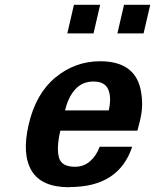

<svg xmlns="http://www.w3.org/2000/svg" viewBox="-20 -770 650 805"><path d="M582 -629.9H472.2L500 -750H609.9ZM372.1 -629.9H262.2L290 -750H399.9ZM272.9 14.2 271 15.1Q153.8 15.1 112.5 -54.2Q71.3 -123.5 100.1 -247.1Q129.9 -377 211.9 -444.8Q294.4 -513.2 399.9 -513.2Q551.3 -513.2 571.8 -382.8Q576.7 -353 575.7 -324.2Q574.7 -295.4 565.9 -259.8L556.2 -222.2H232.9Q216.3 -150.4 227.1 -109.9Q237.3 -70.8 294.9 -70.8Q331.1 -70.8 357.7 -94Q384.3 -117.2 397.9 -154.8H534.2Q478.5 14.2 272.9 14.2ZM436 -307.1Q448.2 -361.8 433.8 -395Q419.4 -428.2 372.1 -428.2Q324.7 -428.2 294.9 -394.8Q265.1 -361.3 252.9 -307.1Z"/></svg>

Font: Perun
Style: Bold Italic
Weight: 700
Italic angle: -12°
Foundry: Copyright (c) Stefan Peev, Context Ltd, 2016
Version: Version 001.000